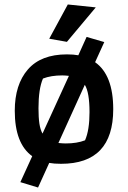

<svg xmlns="http://www.w3.org/2000/svg" viewBox="-20 -724 572 858"><path d="M279 -537 200 -551 283 -704 408 -691ZM486 -236Q486 8 253 8Q221 8 200 4L150 114L71 90L124 -26Q46 -82 46 -229Q46 -346 104.5 -413.5Q163 -481 279 -481Q309 -481 330 -477L367 -559L446 -536L405 -446Q486 -389 486 -236ZM170 -127 288 -385Q270 -387 258 -387Q208 -387 172 -373Q152 -327 152 -240Q152 -199 156 -172Q160 -145 170 -127ZM380 -223Q380 -311 359 -345L241 -85Q261 -83 274 -83Q324 -83 360 -97Q380 -142 380 -223Z"/></svg>

Font: Athiti SemiBold
Style: Regular
Weight: 600
Designer: CadsonDemak Team
Foundry: CadsonDemak
Version: Version 1.033